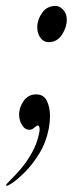

<svg xmlns="http://www.w3.org/2000/svg" viewBox="-57 -425 275 641"><path d="M-36.6 193.8Q-37.1 190.4 -22.9 176.8Q-8.8 163.1 11 140.4Q30.8 117.7 48.8 86.4Q66.9 55.2 74.2 17.1Q75.2 13.2 75.2 10.3Q76.2 -5.9 68.8 -5.9Q65.4 -5.9 57.6 1.2Q49.8 8.3 40.5 8.3Q26.9 8.3 17.1 -6.6Q7.3 -21.5 6.8 -41Q6.3 -65.4 21.7 -87.6Q37.1 -109.9 64 -109.9Q88.9 -109.9 99.4 -88.4Q109.9 -66.9 109.9 -37.1Q109.9 -18.6 106 3.4Q97.2 49.8 74.5 86.9Q51.8 124 26.1 149.7Q0.5 175.3 -17.8 187Q-36.1 198.7 -36.6 193.8ZM105 -284.2Q88.9 -284.2 78.1 -298.6Q67.4 -313 67.4 -334Q67.4 -359.4 83.7 -382.3Q100.1 -405.3 128.4 -405.3Q142.1 -405.3 154.1 -392.3Q166 -379.4 166 -358.9Q166 -334.5 149.9 -309.3Q133.8 -284.2 105 -284.2Z"/></svg>

Font: Dai Banna SIL Light
Style: Italic
Weight: 300
Italic angle: -11°
Designer: Victor Gaultney
Foundry: SIL International
Version: Version 4.000